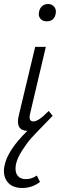

<svg xmlns="http://www.w3.org/2000/svg" viewBox="-38 -646 315 955"><path d="M201 -626Q221 -626 232 -612Q243 -598 239 -578Q232 -540 194 -540Q174 -540 163 -553Q152 -566 156 -586Q159 -604 171 -615Q183 -626 201 -626ZM224 -70Q217 -62 178 -22.5Q139 17 117.5 41Q96 65 71.5 103.5Q47 142 41 173Q35 207 48.5 226Q62 245 91 245Q120 245 145 227L161 259Q122 289 73 289Q22 289 -1.5 258Q-25 227 -16 180Q-2 103 98 5Q38 3 55 -70L137 -413H190L112 -82Q102 -42 128 -42Q154 -42 204 -94Z"/></svg>

Font: EauTest Semilight
Style: Italic
Weight: 300
Italic angle: -12°
Designer: Christian Thalmann (Catharsis Fonts)
Version: Version 0.001;PS 000.001;hotconv 1.0.88;makeotf.lib2.5.64775